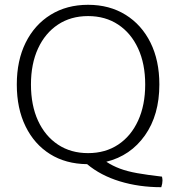

<svg xmlns="http://www.w3.org/2000/svg" viewBox="-20 -675 734 800"><path d="M343 9Q254 8 188.5 -33Q123 -74 86.5 -148.5Q50 -223 50 -323Q50 -423 87 -497.5Q124 -572 191 -613.5Q258 -655 347 -655Q436 -655 503 -613.5Q570 -572 607 -497.5Q644 -423 644 -323Q644 -196 584 -111Q524 -26 423 -1Q449 16 479.5 27.5Q510 39 552 46.5Q594 54 655 61Q657 71 657 77Q657 90 652 105Q559 105 479 80.5Q399 56 343 9ZM347 -37Q419 -37 472.5 -72.5Q526 -108 555.5 -172.5Q585 -237 585 -323Q585 -409 555.5 -473Q526 -537 472.5 -572.5Q419 -608 347 -608Q275 -608 221.5 -572.5Q168 -537 138.5 -473Q109 -409 109 -323Q109 -236 138.5 -172Q168 -108 221.5 -72.5Q275 -37 347 -37Z"/></svg>

Font: Scope One
Style: Regular
Weight: 400
Designer: Dalton Maag Ltd
Foundry: Dalton Maag Ltd
Version: Version 1.002; ttfautohint (v1.4.1) -l 11 -r 50 -G 50 -x 14 